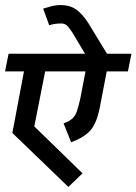

<svg xmlns="http://www.w3.org/2000/svg" viewBox="-44 -679 541 761"><path d="M379 -396 351 -250Q339 -191 315 -163Q291 -135 238 -115L208 -190Q231 -198 243 -209.5Q255 -221 260.5 -237Q266 -253 274 -287L295 -396H135L92 -178L283 8L227 62L5 -152L51 -396H-24L-10 -466H293L243 -550Q229 -571 220.5 -578.5Q212 -586 198 -586Q173 -586 151 -579L127 -645Q150 -652 164.5 -655.5Q179 -659 196 -659Q232 -659 257 -642Q282 -625 307 -586L380 -466H477L463 -396Z"/></svg>

Font: Cambay Devanagari
Style: Bold Italic
Weight: 700
Designer: Pooja Saxena
Foundry: Pooja Saxena
Version: Version 1.005;PS 001.005;hotconv 1.0.70;makeotf.lib2.5.58329